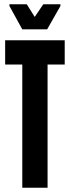

<svg xmlns="http://www.w3.org/2000/svg" viewBox="-20 -876 326 896"><path d="M84 0V-575H4V-688H282V-575H202V0ZM84 -739 24 -848V-856H105L142 -797L182 -856H262V-848L200 -739Z"/></svg>

Font: Saira UltraCondensed ExtraBold
Style: Regular
Weight: 800
Width: 1
Designer: Hector Gatti with collaboration of the Omnibus-Type team
Foundry: Omnibus-Type
Version: Version 1.101